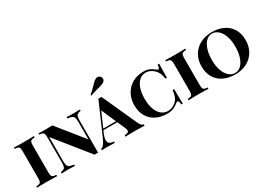

<svg xmlns="http://www.w3.org/2000/svg" viewBox="-17 -1682 3447 2518"><g transform="rotate(-30 1706.5 -423.0)"><path d="M337 -588Q303 -586 288 -580Q273 -574 267.5 -557Q262 -540 262 -502V-106Q262 -68 267.5 -51Q273 -34 288 -28Q303 -22 337 -20V0Q286 -3 189 -3Q84 -3 34 0V-20Q68 -22 83 -28Q98 -34 103.5 -51Q109 -68 109 -106V-502Q109 -540 103.5 -557Q98 -574 82.5 -580Q67 -586 34 -588V-608Q83 -605 189 -605Q286 -605 337 -608Z M1032 -588Q999 -583 983.5 -573Q968 -563 962.5 -541Q957 -519 957 -474V2L930 1L904 2L504 -495V-134Q504 -90 512 -67.5Q520 -45 541 -35Q562 -25 607 -20V0Q562 -3 493 -3Q438 -3 406 0V-20Q439 -25 454.5 -35Q470 -45 475.5 -67Q481 -89 481 -134V-502Q481 -540 475.5 -557Q470 -574 454.5 -580Q439 -586 406 -588V-608Q438 -605 493 -605Q564 -605 615 -608L934 -212V-474Q934 -518 926 -540.5Q918 -563 896.5 -573Q875 -583 831 -588V-608Q875 -605 945 -605Q1001 -605 1032 -608Z M1661 -20V0Q1613 -3 1530 -3Q1423 -3 1372 0V-20Q1405 -22 1421 -30.5Q1437 -39 1437 -59Q1437 -77 1424 -104L1374 -218H1164L1152 -191Q1124 -125 1124 -88Q1124 -54 1146 -38Q1168 -22 1211 -20V0Q1154 -3 1096 -3Q1042 -3 1015 0V-20Q1039 -25 1059.5 -50.5Q1080 -76 1103 -127L1314 -610Q1322 -609 1337 -609Q1353 -609 1360 -610L1598 -84Q1627 -22 1661 -20ZM1365 -238 1269 -457 1173 -238ZM1442 -860Q1458 -860 1471.5 -852.5Q1485 -845 1492 -830Q1498 -820 1498 -807Q1498 -792 1489 -778.5Q1480 -765 1464 -756Q1449 -748 1429 -741.5Q1409 -735 1386 -730Q1379 -728 1341.5 -718Q1304 -708 1256 -690L1249 -702Q1298 -743 1348 -797Q1370 -820 1383 -831.5Q1396 -843 1411 -852Q1425 -860 1442 -860Z M2166 -557Q2177 -548 2185 -548Q2205 -548 2211 -608H2234Q2230 -548 2230 -398H2207Q2197 -452 2187 -476.5Q2177 -501 2157 -526Q2129 -559 2093.5 -577.5Q2058 -596 2020 -596Q1965 -596 1924 -560.5Q1883 -525 1860.5 -459Q1838 -393 1838 -302Q1838 -210 1862.5 -144.5Q1887 -79 1930 -45.5Q1973 -12 2027 -12Q2066 -12 2103.5 -30.5Q2141 -49 2168 -82Q2188 -107 2197 -136Q2206 -165 2214 -220H2237Q2237 -63 2241 0H2218Q2215 -31 2209 -45.5Q2203 -60 2193 -60Q2185 -60 2173 -51Q2136 -20 2096 -3Q2056 14 2000 14Q1905 14 1832 -23Q1759 -60 1718.5 -130Q1678 -200 1678 -298Q1678 -393 1720 -467Q1762 -541 1834.5 -581.5Q1907 -622 1998 -622Q2056 -622 2092 -605.5Q2128 -589 2166 -557Z M2629 -588Q2595 -586 2580 -580Q2565 -574 2559.5 -557Q2554 -540 2554 -502V-106Q2554 -68 2559.5 -51Q2565 -34 2580 -28Q2595 -22 2629 -20V0Q2578 -3 2481 -3Q2376 -3 2326 0V-20Q2360 -22 2375 -28Q2390 -34 2395.5 -51Q2401 -68 2401 -106V-502Q2401 -540 2395.5 -557Q2390 -574 2374.5 -580Q2359 -586 2326 -588V-608Q2375 -605 2481 -605Q2578 -605 2629 -608Z M3371 -310Q3371 -214 3328 -140.5Q3285 -67 3208 -26.5Q3131 14 3033 14Q2932 14 2856 -22.5Q2780 -59 2738 -129.5Q2696 -200 2696 -298Q2696 -394 2739 -467.5Q2782 -541 2859 -581.5Q2936 -622 3034 -622Q3135 -622 3211 -585.5Q3287 -549 3329 -478.5Q3371 -408 3371 -310ZM2856 -302Q2856 -213 2880 -145Q2904 -77 2945.5 -40.5Q2987 -4 3037 -4Q3089 -4 3128.5 -42.5Q3168 -81 3189.5 -149.5Q3211 -218 3211 -306Q3211 -395 3187 -463Q3163 -531 3121.5 -567.5Q3080 -604 3030 -604Q2978 -604 2938.5 -565.5Q2899 -527 2877.5 -458.5Q2856 -390 2856 -302Z"/></g></svg>

Font: Playfair Display SC
Style: Bold
Weight: 700
Designer: Claus Eggers Sørensen
Foundry: Claus Eggers Sørensen
Version: Version 1.200; ttfautohint (v1.6)